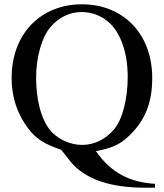

<svg xmlns="http://www.w3.org/2000/svg" viewBox="-20 -696 762 893"><path d="M701 177V159C587 152 499 111 426 7C494 -6 536 -21 580 -64C653 -134 688 -214 688 -333C688 -540 552 -676 361 -676C174 -676 34 -544 34 -332C34 -242 62 -164 110 -100C148 -49 187 -26 265 1L306 53C374 139 497 177 653 177ZM574 -338C574 -238 550 -140 510 -94C473 -51 423 -22 361 -22C304 -22 239 -52 206 -100C168 -153 148 -239 148 -335C148 -430 174 -522 214 -569C251 -614 304 -640 358 -640C405 -640 447 -625 483 -595C540 -547 574 -453 574 -338Z"/></svg>

Font: STIXGeneral
Style: Regular
Weight: 400
Designer: MicroPress Inc., with final additions and corrections provided by Coen Hoffman, Elsevier (retired)
Version: Version 1.1.0